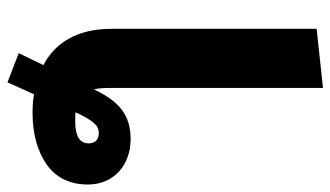

<svg xmlns="http://www.w3.org/2000/svg" viewBox="-205 -594 883 513"><g transform="rotate(90 236.5 -337.5)"><path d="M352 -245C289 -245 251 -216 219 -147C216 -157 215 -171 215 -190V-759L57 -742V-194C57 -103 94 -43 154 -12L122 54L200 84L232 13C247 16 264 17 282 17C338 17 384 4 420 -21C455 -46 473 -83 473 -131C473 -200 421 -245 352 -245ZM305 -97C293 -97 285 -97 280 -98C303 -146 315 -160 336 -160C353 -160 363 -150 363 -133C363 -109 344 -97 305 -97Z"/></g></svg>

Font: Fira Sans
Style: Bold
Weight: 700
Designer: Carrois Corporate & Edenspiekermann AG
Foundry: Carrois Corporate GbR & Edenspiekermann AG
Version: Version 4.203